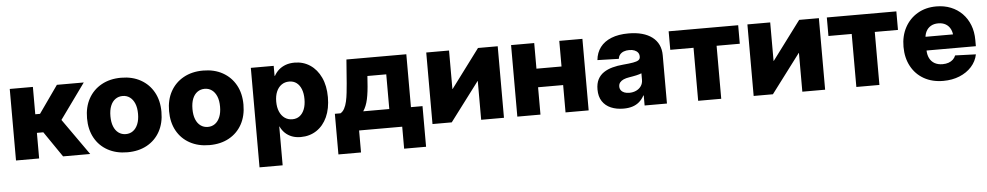

<svg xmlns="http://www.w3.org/2000/svg" viewBox="-40 -863 7185 1397"><g transform="rotate(-5 3552.0 -164.5)"><path d="M48.8 0V-522.5H217.8V-322.8H252.4L393.1 -522.5H589.4L403.8 -265.1L590.8 0H392.6L264.6 -187H217.8V0Z M862.3 11.2Q780.3 11.2 719 -22.5Q657.7 -56.2 624 -117.2Q590.3 -178.2 590.3 -260.7Q590.3 -342.8 624 -403.8Q657.7 -464.8 719 -499Q780.3 -533.2 862.3 -533.2Q944.3 -533.2 1005.4 -499Q1066.4 -464.8 1100.1 -403.8Q1133.8 -342.8 1133.8 -260.7Q1133.8 -178.2 1100.1 -117.2Q1066.4 -56.2 1005.4 -22.5Q944.3 11.2 862.3 11.2ZM862.3 -121.6Q892.1 -121.6 914.8 -138.2Q937.5 -154.8 950.2 -186Q962.9 -217.3 962.9 -260.7Q962.9 -305.2 950.2 -335.9Q937.5 -366.7 914.8 -383.3Q892.1 -399.9 862.3 -399.9Q832 -399.9 809.1 -383.5Q786.1 -367.2 773.7 -336.2Q761.2 -305.2 761.2 -260.7Q761.2 -216.8 773.7 -185.8Q786.1 -154.8 809.1 -138.2Q832 -121.6 862.3 -121.6Z M1461.4 11.2Q1379.4 11.2 1318.1 -22.5Q1256.8 -56.2 1223.1 -117.2Q1189.5 -178.2 1189.5 -260.7Q1189.5 -342.8 1223.1 -403.8Q1256.8 -464.8 1318.1 -499Q1379.4 -533.2 1461.4 -533.2Q1543.5 -533.2 1604.5 -499Q1665.5 -464.8 1699.2 -403.8Q1732.9 -342.8 1732.9 -260.7Q1732.9 -178.2 1699.2 -117.2Q1665.5 -56.2 1604.5 -22.5Q1543.5 11.2 1461.4 11.2ZM1461.4 -121.6Q1491.2 -121.6 1513.9 -138.2Q1536.6 -154.8 1549.3 -186Q1562 -217.3 1562 -260.7Q1562 -305.2 1549.3 -335.9Q1536.6 -366.7 1513.9 -383.3Q1491.2 -399.9 1461.4 -399.9Q1431.2 -399.9 1408.2 -383.5Q1385.3 -367.2 1372.8 -336.2Q1360.4 -305.2 1360.4 -260.7Q1360.4 -216.8 1372.8 -185.8Q1385.3 -154.8 1408.2 -138.2Q1431.2 -121.6 1461.4 -121.6Z M1809.6 204.1V-522.5H1976.6V-449.2H1979.5Q1993.7 -475.1 2015.1 -493.7Q2036.6 -512.2 2065.2 -522.5Q2093.8 -532.7 2129.4 -532.7Q2192.9 -532.7 2242.7 -499.5Q2292.5 -466.3 2321 -405.5Q2349.6 -344.7 2349.6 -261.7Q2349.6 -177.7 2321.8 -116.7Q2293.9 -55.7 2243.9 -22.5Q2193.8 10.7 2127.9 10.7Q2092.3 10.7 2063.7 -0.2Q2035.2 -11.2 2014.2 -31.2Q1993.2 -51.3 1980.5 -79.1H1978.5V204.1ZM2078.1 -123.5Q2109.9 -123.5 2132.1 -140.4Q2154.3 -157.2 2166.5 -188.2Q2178.7 -219.2 2178.7 -261.7Q2178.7 -304.2 2166.5 -335Q2154.3 -365.7 2132.1 -382.3Q2109.9 -398.9 2078.1 -398.9Q2046.4 -398.9 2022.5 -382.1Q1998.5 -365.2 1985.4 -334.5Q1972.2 -303.7 1972.2 -261.7Q1972.2 -219.7 1985.4 -188.7Q1998.5 -157.7 2022.5 -140.6Q2046.4 -123.5 2078.1 -123.5Z M2389.6 160.6V-136.2H2430.7Q2448.2 -146 2459.7 -167.5Q2471.2 -189 2477.8 -218.5Q2484.4 -248 2488 -281.7Q2491.7 -315.4 2494.6 -349.1L2507.8 -522.5H2945.3V-136.2H3029.8V160.6H2869.6V0H2554.7V160.6ZM2596.7 -136.2H2787.1V-389.6H2649.4L2646.5 -349.1Q2642.1 -272.9 2630.9 -221.2Q2619.6 -169.4 2596.7 -136.2Z M3612.8 0H3446.3V-283.2H3444.8L3231.4 0H3090.8V-522.5H3257.3V-241.2H3258.8L3468.8 -522.5H3612.8Z M4110.8 -335.4V-199.7H3831.1V-335.4ZM3879.4 -522.5V0H3710.4V-522.5ZM4231.4 -522.5V0H4062.5V-522.5Z M4485.8 9.3Q4434.1 9.3 4394 -7.8Q4354 -24.9 4331.3 -59.3Q4308.6 -93.8 4308.6 -145.5Q4308.6 -189.9 4324.2 -219.7Q4339.8 -249.5 4367.7 -268.1Q4395.5 -286.6 4431.9 -296.4Q4468.3 -306.2 4509.3 -309.6Q4555.7 -313.5 4583.5 -318.4Q4611.3 -323.2 4623.5 -331.8Q4635.7 -340.3 4635.7 -356V-358.9Q4635.7 -375 4627 -386.7Q4618.2 -398.4 4602.1 -405Q4585.9 -411.6 4563.5 -411.6Q4540.5 -411.6 4522.9 -404.8Q4505.4 -397.9 4495.1 -385Q4484.9 -372.1 4482.4 -354.5L4326.7 -358.9Q4332 -413.1 4361.3 -451.9Q4390.6 -490.7 4442.9 -511.7Q4495.1 -532.7 4568.4 -532.7Q4623.5 -532.7 4667 -520.8Q4710.4 -508.8 4741 -485.6Q4771.5 -462.4 4787.4 -429Q4803.2 -395.5 4803.2 -352.5V0H4640.1V-73.2H4637.2Q4622.1 -45.4 4600.8 -27.1Q4579.6 -8.8 4551.3 0.2Q4522.9 9.3 4485.8 9.3ZM4537.1 -101.6Q4565.4 -101.6 4588.1 -112.3Q4610.8 -123 4624 -142.3Q4637.2 -161.6 4637.2 -187.5V-235.4Q4630.4 -232.4 4620.8 -229.5Q4611.3 -226.6 4599.4 -223.9Q4587.4 -221.2 4573.7 -218.8Q4560.1 -216.3 4545.4 -213.9Q4522.5 -210.4 4505.1 -202.9Q4487.8 -195.3 4478 -183.1Q4468.3 -170.9 4468.3 -153.3Q4468.3 -137.2 4477.1 -125.5Q4485.8 -113.8 4501.2 -107.7Q4516.6 -101.6 4537.1 -101.6Z M5031.2 0V-387.2H4861.3V-522.5H5369.1V-387.2H5199.7V0Z M5958.5 0H5792V-283.2H5790.5L5577.1 0H5436.5V-522.5H5603V-241.2H5604.5L5814.5 -522.5H5958.5Z M6186.5 0V-387.2H6016.6V-522.5H6524.4V-387.2H6355V0Z M6821.3 11.2Q6740.7 11.2 6680.4 -22.9Q6620.1 -57.1 6586.9 -118.7Q6553.7 -180.2 6553.7 -260.7Q6553.7 -340.8 6586.9 -402.1Q6620.1 -463.4 6679.4 -498.3Q6738.8 -533.2 6816.4 -533.2Q6874.5 -533.2 6922.4 -513.9Q6970.2 -494.6 7005.1 -459.2Q7040 -423.8 7059.3 -374.5Q7078.6 -325.2 7078.6 -264.6V-219.7H6609.4V-319.8H6999L6921.9 -298.8Q6921.9 -333 6909.7 -357.7Q6897.5 -382.3 6874.8 -395.8Q6852.1 -409.2 6819.8 -409.2Q6788.1 -409.2 6765.4 -395.8Q6742.7 -382.3 6730.5 -357.9Q6718.3 -333.5 6718.3 -299.3V-226.1Q6718.3 -189.9 6731.2 -163.8Q6744.1 -137.7 6768.6 -124Q6793 -110.4 6826.7 -110.4Q6851.1 -110.4 6870.4 -117.2Q6889.6 -124 6902.8 -136.5Q6916 -148.9 6922.4 -166L7073.7 -160.6Q7063.5 -109.9 7028.3 -71Q6993.2 -32.2 6939.9 -10.5Q6886.7 11.2 6821.3 11.2Z"/></g></svg>

Font: Inter 28pt ExtraBold
Style: Regular
Weight: 800
Designer: Rasmus Andersson
Foundry: rsms
Version: Version 4.001;git-66647c0bb